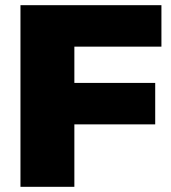

<svg xmlns="http://www.w3.org/2000/svg" viewBox="-20 -721 659 741"><path d="M59 -701H603V-541H267V-401H579V-241H267V0H59Z"/></svg>

Font: Alexandria ExtraBold
Style: Regular
Weight: 800
Designer: Mohamed Gaber
Foundry: Kief Type Foundry
Version: Version 5.100